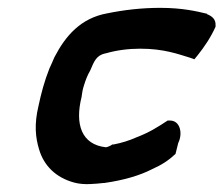

<svg xmlns="http://www.w3.org/2000/svg" viewBox="-20 -472 569 489"><path d="M106 -298C93 -265 85 -235 78 -202C67 -156 70 -122 80 -90C92 -51 121 -20 169 -7C194 0 224 -4 244 -6H246C295 -13 336 -25 367 -41C392 -52 410 -64 427 -80L434 -108C446 -132 439 -165 413 -165H407C381 -148 361 -135 327 -122C309 -114 290 -108 269 -104H266C261 -100 252 -97 250 -97H249C188 -104 170 -155 188 -226V-227C189 -236 191 -246 194 -255C198 -268 203 -281 209 -291L210 -293C220 -317 226 -331 248 -336H249C276 -344 307 -348 337 -348C398 -348 434 -334 464 -325L475 -321L484 -332C500 -352 517 -377 529 -404V-407C530 -423 520 -431 507 -436L508 -437H507C482 -443 445 -452 388 -452C342 -452 297 -447 253 -438C186 -426 147 -381 119 -327L118 -325C114 -316 111 -308 107 -300Z"/></svg>

Font: SolarCharger
Style: 952
Weight: 900
Designer: Mew Too
Foundry: Cannot Into Space Fonts/KineticPlasma Fonts
Version: Version 1.100